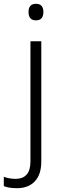

<svg xmlns="http://www.w3.org/2000/svg" viewBox="-72 -749 325 1009"><path d="M78 -686Q78 -729 117 -729Q156 -729 156 -686Q156 -642 117 -642Q78 -642 78 -686ZM17 240Q-6 240 -23 237Q-40 234 -52 229V180Q-24 191 11 191Q47 191 67.5 169Q88 147 88 99V-532H145V100Q145 168 111 204Q77 240 17 240Z"/></svg>

Font: Noto Sans Sinhala Light
Style: Regular
Weight: 300
Designer: Jelle Bosma - Monotype Design Team
Foundry: Monotype Imaging Inc.
Version: Version 2.006; ttfautohint (v1.8.4.7-5d5b)